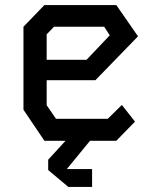

<svg xmlns="http://www.w3.org/2000/svg" viewBox="-20 -558 640 761"><path d="M156 -538 73 -452V-123L156 0H441L515 -76L463 -142L407 -87H202L165 -141V-240H358L527 -414L441 -538ZM165 -422 194 -452H393L415 -418L323 -321H165ZM345 112H245L345 -10L258 -20L171 75V116L251 183H345Z"/></svg>

Font: Kode Mono Medium
Style: Regular
Weight: 500
Monospace: yes
Designer: Isa Ozler
Foundry: Kadena LLC
Version: Version 1.206;gftools[0.9.28]